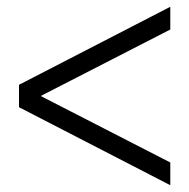

<svg xmlns="http://www.w3.org/2000/svg" viewBox="-20 -625 558 566"><path d="M482 -79 36 -309V-375L482 -605V-538L100 -342L482 -146Z"/></svg>

Font: Platypi
Style: Bold
Weight: 700
Designer: David Sargent
Foundry: Bolt Cutter Type
Version: Version 1.200; ttfautohint (v1.8.4.7-5d5b)